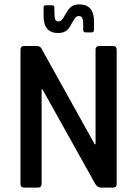

<svg xmlns="http://www.w3.org/2000/svg" viewBox="-20 -852 623 872"><path d="M244 -702Q178 -702 178 -779V-818Q178 -828 187 -828H216Q227 -828 227 -818V-798Q227 -772 231 -763.5Q235 -755 245 -755Q255 -755 261 -762Q267 -769 280.5 -792.5Q294 -816 307 -824Q320 -832 340 -832Q407 -832 407 -755V-717Q407 -705 397 -705H368Q358 -705 358 -717V-736Q358 -762 353.5 -770.5Q349 -779 339 -779Q329 -779 324.5 -774Q320 -769 314.5 -760Q309 -751 308 -749.5Q307 -748 306 -746Q293 -720 279 -711Q265 -702 244 -702ZM152 0H90Q73 0 73 -17V-626Q73 -643 90 -643H146Q162 -643 168 -632L410 -197H414V-626Q414 -643 431 -643H493Q510 -643 510 -626V-17Q510 0 493 0H439Q423 0 413 -16L173 -446H169V-17Q169 0 152 0Z"/></svg>

Font: Rajdhani SemiBold
Style: Regular
Weight: 600
Designer: Satya Rajpurohit, Jyotish Sonowal
Foundry: Indian Type Foundry
Version: Version 1.201 February 1, 2022